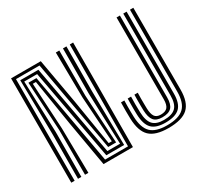

<svg xmlns="http://www.w3.org/2000/svg" viewBox="-160 -1033 1359 1275"><g transform="rotate(-30 519.5 -395.5)"><path d="M53.2 0V-800H281.1L342.7 -453.4L399.7 -103.5H423.8L400.5 -453.3L396.4 -800H423V-453.3L444.7 -82.8H383.8L259.6 -779.3H79V0ZM104.7 0 106.3 -342.8 99.9 -758.6H238.9L365.6 -62.1H463.2L449.5 -453.3L451.1 -800H477.7L476.1 -453.3L482.5 -41.4H345.7L217.4 -737.9H118.3L132.1 -342.8L130.4 0ZM158.6 0V-342.8L138.4 -717.2H200L324.2 -20.7H500.2L503.4 -800H529.1L525.9 0H300.3L240.4 -345.8L184.1 -696.5H160.1L179.5 -342.8L184.3 0ZM794.9 9Q696 9 652.1 -33.3Q608.2 -75.6 605.5 -173Q604.6 -201.2 604.6 -233.3Q604.5 -265.5 605.5 -296.7H631.2Q630.6 -277.5 630.4 -256.4Q630.2 -235.4 630.4 -214.3Q630.6 -193.3 631.2 -173.8Q633.9 -86.8 671.9 -49.2Q709.8 -11.5 794.9 -11.5Q886.1 -11.5 925.5 -49.1Q965 -86.6 965 -173V-800H990.7V-173Q990.7 -75.6 945.3 -33.3Q899.9 9 794.9 9ZM794.9 -32.1Q723.2 -32.1 691.2 -65.2Q659.2 -98.3 656.9 -174.6Q656.3 -194.4 656.1 -215.5Q656 -236.6 656.2 -257.3Q656.4 -278.1 656.9 -296.7H682.7Q681.8 -270.8 681.7 -238.2Q681.7 -205.6 682.7 -175.6Q685.2 -109.1 711.6 -80.9Q738 -52.8 794.9 -52.8Q858.5 -52.8 886 -80.6Q913.5 -108.4 913.5 -173V-800H939.2V-173Q939.2 -97.5 905.7 -64.8Q872.2 -32.1 794.9 -32.1ZM794.9 -73.3Q749.4 -73.3 729.8 -97.8Q710.2 -122.2 708.4 -176.4Q707.8 -194.9 707.7 -215.4Q707.5 -235.8 707.7 -256.6Q707.9 -277.4 708.4 -296.7H734.1Q733.5 -275.3 733.3 -253.6Q733.2 -231.8 733.5 -212.1Q733.8 -192.4 734.1 -176.4Q735.3 -134.8 748.5 -114.3Q761.7 -93.9 794.9 -93.9Q831 -93.9 846.5 -112.3Q862 -130.8 862 -173V-800H887.7V-173Q887.7 -119.6 866.1 -96.5Q844.5 -73.3 794.9 -73.3Z"/></g></svg>

Font: Big Shoulders Inline Text SC Thin
Style: Regular
Weight: 100
Designer: Patric King
Foundry: XO Type Co
Version: Version 2.002